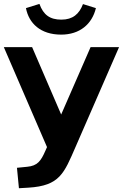

<svg xmlns="http://www.w3.org/2000/svg" viewBox="-22 -785 641 1001"><path d="M214.4 1.5C191.4 54.2 173.3 79.6 119.6 84.5L66.4 89.8L76.7 196.3L126 193.4C290 183.6 312 118.2 372.1 -19.5L598.6 -539.1H450.2L296.9 -188L145.5 -539.1H-2L223.1 -18.1ZM296.9 -604.5C393.6 -604.5 458 -659.2 478 -742.7L410.6 -763.7C391.1 -711.9 357.4 -682.6 297.9 -682.6C238.3 -682.6 204.1 -707.5 183.6 -764.6L113.3 -742.7C128.4 -664.1 188.5 -604.5 296.9 -604.5Z"/></svg>

Font: Winston
Style: Bold
Weight: 700
Designer: Vernon Adams, Kim Jin-seong, David Berlow, Cristiano Sobral
Foundry: The Winston Project Authors
Version: Version 3.004